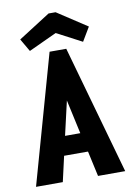

<svg xmlns="http://www.w3.org/2000/svg" viewBox="-90 -862 629 918"><g transform="rotate(-10 225.0 -403.0)"><path d="M310 0 283 -123H167L139 0H9L185 -625H266L442 0ZM226 -381 188 -216H262ZM93 -645 57 -707 212 -806H246L391 -711L351 -644L229 -708Z"/></g></svg>

Font: Inconsolata SemiCondensed Black
Style: Regular
Weight: 900
Width: 4
Monospace: yes
Designer: Raph Levien, Cyreal, Brenton Simpson
Foundry: Raph Levien, Cyreal, Google
Version: Version 3.001; ttfautohint (v1.8.2.53-6de2)